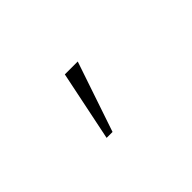

<svg xmlns="http://www.w3.org/2000/svg" viewBox="-31 -295 663 663"><g transform="rotate(-45 300.0 36.5)"><path d="M277 -92H340L253 165H224Z"/></g></svg>

Font: IBM Plex Mono ExtLt
Style: Regular
Weight: 200
Monospace: yes
Designer: Mike Abbink, Paul van der Laan, Pieter van Rosmalen
Foundry: Bold Monday
Version: Version 2.3